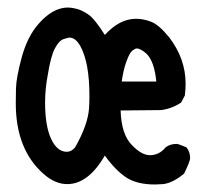

<svg xmlns="http://www.w3.org/2000/svg" viewBox="-20 -489 540 511"><path d="M392 2Q344 2 315.5 -17Q287 -36 259 -75Q215 1 159 1Q126 1 95 -27Q22 -92 22 -214Q22 -224 22.5 -253Q23 -282 38 -337Q53 -392 83 -426Q121 -469 161 -469Q170 -469 184 -465.5Q198 -462 215 -450.5Q232 -439 259 -396Q298 -439 342 -439Q362 -439 382.5 -431Q403 -423 430 -390Q474 -333 474 -266Q474 -251 472 -235L462 -216Q438 -200 409 -196L301 -195Q303 -130 332 -102Q357 -76 379 -76Q404 -76 421 -97Q433 -106 450 -106Q455 -106 476 -97Q486 -85 486 -68Q486 -60 470 -27Q440 -2 414 1ZM158 -85Q170 -85 180 -97Q214 -157 217 -201Q218 -217 218 -234Q218 -322 194 -366Q181 -389 165 -389Q162 -389 149.5 -385Q137 -381 126 -360Q115 -339 107 -289Q100 -252 100 -216Q100 -154 116 -119.5Q132 -85 158 -85ZM396 -272Q391 -325 370 -346Q354 -360 344 -360Q340 -360 332.5 -354.5Q325 -349 316.5 -325.5Q308 -302 304 -272Z"/></svg>

Font: Xiaolai Mono SC
Style: Regular
Weight: 400
Monospace: yes
Designer: LXGW / Nozomi Seto
Version: Version 3.113;September 30, 2024